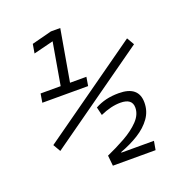

<svg xmlns="http://www.w3.org/2000/svg" viewBox="-127 -798 839 904"><g transform="rotate(-20 293.0 -346.0)"><path d="M285.6 0.5 280.3 -51.8Q328.1 -72.8 373.8 -98.4Q419.4 -124 449 -154.8Q478.5 -185.5 478.5 -220.7Q478.5 -266.1 419.4 -266.1Q372.6 -266.1 318.4 -241.7L308.6 -282.7Q334.5 -296.9 363.5 -304Q392.6 -311 427.2 -311Q526.9 -311 526.9 -228.5Q526.9 -185.1 502.4 -150.9Q478 -116.7 436.5 -90.8Q395 -64.9 344.2 -46.4V-43.5H507.3L499.5 0.5ZM74.7 -391.6 82 -435.5H182.6L219.2 -647L119.6 -622.1L127.4 -667.5L227.5 -693.4H274.4L229.5 -435.5H311.5L304.2 -391.6ZM76.7 -149.4 55.2 -186.5 553.2 -540 574.7 -502.9Z"/></g></svg>

Font: Cascadia Code ExtraLight
Style: Italic
Weight: 200
Italic angle: -10°
Monospace: yes
Designer: Aaron Bell
Foundry: Saja Typeworks
Version: Version 2404.023; ttfautohint (v1.8.4)